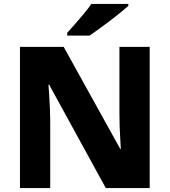

<svg xmlns="http://www.w3.org/2000/svg" viewBox="-20 -951 858 971"><path d="M737 0H515L229 -522H225Q227 -499 229 -466.5Q231 -434 232.5 -400.5Q234 -367 234 -338V0H81V-714H302L588 -198H591Q590 -220 588 -251Q586 -282 585 -315.5Q584 -349 584 -374V-714H737ZM629 -921Q613 -907 588 -886.5Q563 -866 534.5 -844.5Q506 -823 479 -803.5Q452 -784 433 -771H320V-785Q337 -804 359.5 -829.5Q382 -855 404.5 -882Q427 -909 442 -931H629Z"/></svg>

Font: Noto Sans Khmer ExtraBold
Style: Regular
Weight: 800
Version: Version 2.003